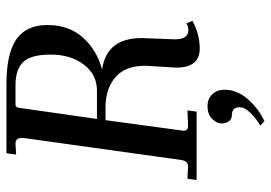

<svg xmlns="http://www.w3.org/2000/svg" viewBox="-144 -494 850 603"><g transform="rotate(-90 281.5 -192.0)"><path d="M301.8 86.9Q301.8 127 272 160.9Q242.2 194.8 203.1 212.9L189 200.2Q210 188 227.5 170.4Q245.1 152.8 246.1 140.1Q250 111.3 222.2 110.8Q210 110.8 202.9 101.8Q195.8 92.8 195.8 77.9Q195.8 63 210.4 48.6Q225.1 34.2 249.5 34.2Q273.9 34.2 287.8 49.6Q301.8 64.9 301.8 86.9ZM315.9 -568.8H255.9Q246.1 -568.8 245.1 -559.1L210 -313H298.8Q349.6 -313 380.9 -354.5Q412.1 -396 412.1 -458Q412.1 -520 388.9 -544.4Q365.7 -568.8 315.9 -568.8ZM319.8 -597.2Q415 -597.2 460 -566.2Q504.9 -535.2 504.9 -468Q504.9 -400.9 465.3 -356.9Q425.8 -313 365.2 -296.9Q464.4 -282.7 463.9 -171.9L460 -68.8Q460 -25.9 488.8 -25.9Q501 -25.9 509.8 -32.2L518.1 -13.2Q476.1 9.8 431.2 9.8Q371.1 9.8 371.1 -64L377 -161.1Q377 -223.1 342.5 -253.7Q308.1 -284.2 252.9 -286.1H206.1L172.9 -41Q172.9 -26.9 188 -26.9L236.8 -28.8L232.9 0H18.1L22 -28.8L61 -26.9Q78.1 -26.9 81.1 -48.8L149.9 -542Q152.8 -568.8 132.8 -568.8L98.1 -566.9L102.1 -597.2Z"/></g></svg>

Font: Unna-Italic
Style: Italic
Weight: 400
Italic angle: -8°
Designer: Jorge de Buen U.
Foundry: Omnibus-Type
Version: Version 2.006;PS 002.006;hotconv 1.0.70;makeotf.lib2.5.58329